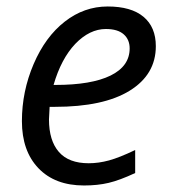

<svg xmlns="http://www.w3.org/2000/svg" viewBox="-20 -565 533 595"><path d="M240.2 9.8Q150.4 9.8 99.1 -43.7Q47.9 -97.2 47.9 -189.5Q47.9 -281.7 84.2 -366.5Q120.6 -451.2 180.7 -498Q240.7 -544.9 313.7 -544.9Q386.7 -544.9 424.8 -512.9Q462.9 -481 462.9 -421.9Q462.9 -334 381.8 -283.9Q300.8 -233.9 149.9 -233.9H133.8L131.8 -194.8Q131.8 -129.4 162.4 -94.2Q192.9 -59.1 254.9 -59.1Q285.6 -59.1 317.9 -67.9Q350.1 -76.7 398.9 -100.1V-28.8Q350.6 -6.3 316.7 1.7Q282.7 9.8 240.2 9.8ZM151.9 -301.8Q263.2 -301.8 322.5 -330.8Q381.8 -359.9 381.8 -415Q381.8 -442.4 363.3 -458.7Q344.7 -475.1 308.1 -475.1Q257.8 -475.1 213.4 -429.2Q169.4 -382.8 146 -301.8Z"/></svg>

Font: Open Sans Hebrew
Style: Italic
Weight: 400
Italic angle: -12°
Foundry: Ascender Corporation, Yanek Iontef
Version: Version 2.001;PS 002.001;hotconv 1.0.70;makeotf.lib2.5.58329